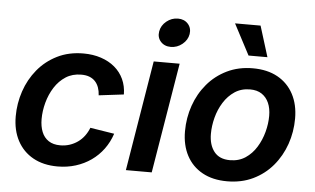

<svg xmlns="http://www.w3.org/2000/svg" viewBox="-52 -835 1523 929"><g transform="rotate(5 709.0 -370.5)"><path d="M257.8 11.2Q188.5 11.2 138.7 -16.6Q88.9 -44.4 62 -95Q35.2 -145.5 35.2 -212.9Q35.2 -275.9 55.2 -335.2Q75.2 -394.5 114 -441.7Q152.8 -488.8 208.7 -516.6Q264.6 -544.4 335.9 -544.4Q382.3 -544.4 421.1 -531.5Q460 -518.6 488 -494.9Q516.1 -471.2 531.5 -438Q546.9 -404.8 547.4 -363.8L426.3 -349.1Q425.3 -369.6 419.2 -386.7Q413.1 -403.8 401.9 -416Q390.6 -428.2 374 -434.8Q357.4 -441.4 334 -441.4Q291 -441.4 258.8 -420.7Q226.6 -399.9 204.8 -365.7Q183.1 -331.5 172.1 -290.8Q161.1 -250 161.1 -210.9Q161.1 -175.3 171.9 -148.4Q182.6 -121.6 205.1 -106.7Q227.5 -91.8 261.7 -91.8Q286.1 -91.8 307.6 -98.9Q329.1 -106 346.9 -118.7Q364.7 -131.3 378.2 -149.4Q391.6 -167.5 399.9 -189L517.1 -170.4Q503.4 -128.9 478.8 -95.5Q454.1 -62 420.4 -38.3Q386.7 -14.6 345.5 -1.7Q304.2 11.2 257.8 11.2Z M588.9 0 677.2 -535.6H803.2L714.4 0ZM752.9 -612.8Q722.2 -612.8 704.1 -633.1Q686 -653.3 690.9 -682.6Q695.8 -711.9 720.7 -732.2Q745.6 -752.4 776.4 -752.4Q807.1 -752.4 825.2 -732.2Q843.3 -711.9 838.9 -682.6Q834 -653.3 809.1 -633.1Q784.2 -612.8 752.9 -612.8Z M1081.1 11.2Q1010.7 11.2 960.7 -16.6Q910.6 -44.4 884 -94.7Q857.4 -145 857.4 -212.4Q857.4 -277.8 878.2 -337.4Q898.9 -397 938.2 -443.6Q977.5 -490.2 1033.4 -517.3Q1089.4 -544.4 1158.7 -544.4Q1229 -544.4 1279.1 -516.6Q1329.1 -488.8 1356 -438.2Q1382.8 -387.7 1382.8 -319.8Q1382.8 -254.9 1362.1 -195.3Q1341.3 -135.7 1302 -89.1Q1262.7 -42.5 1206.8 -15.6Q1150.9 11.2 1081.1 11.2ZM1085.9 -91.8Q1128.9 -91.8 1160.9 -113Q1192.9 -134.3 1214.1 -168.7Q1235.4 -203.1 1246.1 -243.4Q1256.8 -283.7 1256.8 -321.8Q1256.8 -357.9 1245.1 -384.5Q1233.4 -411.1 1210.7 -426.3Q1188 -441.4 1153.8 -441.4Q1111.3 -441.4 1079.3 -420.2Q1047.4 -398.9 1025.9 -364.5Q1004.4 -330.1 993.9 -289.8Q983.4 -249.5 983.4 -210.9Q983.4 -157.2 1009 -124.5Q1034.7 -91.8 1085.9 -91.8ZM1131.8 -604 1053.2 -753.4H1177.2L1223.6 -604Z"/></g></svg>

Font: Inter 20pt SemiBold
Style: Italic
Weight: 600
Italic angle: -9.3988°
Version: Version 4.001;git-66647c0bb